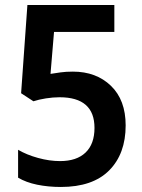

<svg xmlns="http://www.w3.org/2000/svg" viewBox="-20 -734 567 764"><path d="M270 -449Q363 -449 421.5 -392.5Q480 -336 480 -235Q480 -122 414.5 -56Q349 10 222 10Q172 10 128 1Q84 -8 52 -27V-138Q86 -118 131.5 -105.5Q177 -93 219 -93Q285 -93 320.5 -127Q356 -161 356 -225Q356 -347 217 -347Q191 -347 162.5 -342.5Q134 -338 113 -331L64 -363L89 -714H435V-607H195L181 -440Q200 -443 221 -446Q242 -449 270 -449Z"/></svg>

Font: Noto Sans Gujarati SemiCondensed SemiBold
Style: Regular
Weight: 600
Width: 4
Designer: Jelle Bosma - Monotype Design Team, Universal Thirst
Foundry: Monotype Imaging Inc.
Version: Version 2.106; ttfautohint (v1.8.4.7-5d5b)